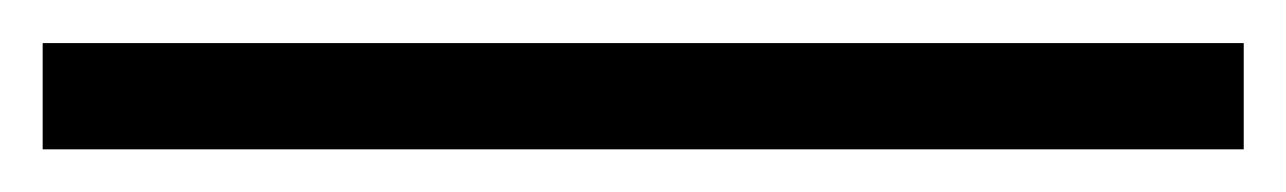

<svg xmlns="http://www.w3.org/2000/svg" viewBox="-20 55 603 90"><path d="M0 125V75.2H563V125Z"/></svg>

Font: Stardos Stencil
Style: Bold
Weight: 700
Designer: vernon adams
Foundry: vernon adams
Version: Version 1.000